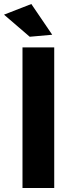

<svg xmlns="http://www.w3.org/2000/svg" viewBox="-35 -936 368 956"><path d="M121 -916 225 -763 113 -753 -15 -863ZM77 -700H235V0H77Z"/></svg>

Font: Montserrat-Arabic SemiBold
Style: Regular
Weight: 600
Designer: Mohamed Gaber
Foundry: Kief Type Foundry
Version: Version 5.008;PS 005.008;hotconv 1.0.88;makeotf.lib2.5.64775